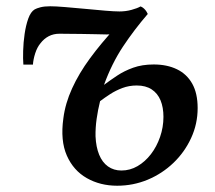

<svg xmlns="http://www.w3.org/2000/svg" viewBox="-20 -581 685 612"><path d="M85 -375H54.5Q53 -393 53.8 -419.2Q54.5 -445.5 58.5 -473Q62.5 -500.5 70.2 -522Q78 -543.5 90.5 -551Q96.5 -554.5 109 -557.8Q121.5 -561 140 -561Q157 -561 187.2 -558.5Q217.5 -556 251.5 -552.8Q285.5 -549.5 315.2 -547Q345 -544.5 361 -544.5Q380.5 -544.5 399 -549.5Q417.5 -554.5 428 -560.5Q432 -559 435.5 -556.5Q439 -554 443 -549.5Q447 -545 451 -536.5Q407.5 -486 372 -432.5Q336.5 -379 311.5 -310.5Q331 -325 353.5 -340Q376 -355 404.5 -365.2Q433 -375.5 470 -375.5Q512.5 -375.5 544 -360.2Q575.5 -345 592.8 -314.2Q610 -283.5 610 -236.5Q610 -186 589.2 -141Q568.5 -96 532.8 -61.8Q497 -27.5 450.8 -8.2Q404.5 11 353.5 11Q299.5 11 256.8 -13.2Q214 -37.5 193 -85.2Q172 -133 182 -204Q188 -251.5 209.8 -299.2Q231.5 -347 266.8 -395Q302 -443 347.5 -492L336 -471.5Q334 -471 319.2 -471.2Q304.5 -471.5 283.2 -472Q262 -472.5 239 -472.8Q216 -473 197.2 -473.2Q178.5 -473.5 169.5 -473.5Q150.5 -473.5 135.2 -465.5Q120 -457.5 109 -443Q98.5 -430.5 92.2 -411Q86 -391.5 85 -375ZM367 -37.5Q394.5 -37.5 418.5 -51.5Q442.5 -65.5 461 -89.5Q479.5 -113.5 490.2 -144.5Q501 -175.5 501 -208.5Q501 -238.5 491.8 -261Q482.5 -283.5 463.5 -296Q444.5 -308.5 416 -308.5Q391.5 -308.5 370.2 -300.5Q349 -292.5 331.2 -281Q313.5 -269.5 299 -258.5Q292 -230.5 288 -202Q284 -173.5 284.5 -146.5Q286 -112.5 296 -88Q306 -63.5 324.2 -50.5Q342.5 -37.5 367 -37.5Z"/></svg>

Font: Merriweather 36pt Medium
Style: Italic
Weight: 500
Italic angle: -7.8°
Version: Version 2.101